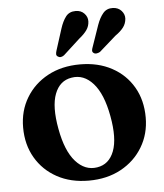

<svg xmlns="http://www.w3.org/2000/svg" viewBox="-52 -761 703 821"><g transform="rotate(-5 299.0 -351.0)"><path d="M301.5 -486Q379 -486 437.8 -454.2Q496.5 -422.5 529.2 -366.2Q562 -310 562 -235.5Q562 -165 528.2 -108.8Q494.5 -52.5 434.8 -20Q375 12.5 296.5 12.5Q219 12.5 160.5 -19.5Q102 -51.5 69 -108Q36 -164.5 36 -238Q36 -309.5 69.8 -365.5Q103.5 -421.5 163.2 -453.8Q223 -486 301.5 -486ZM337 -41Q388.5 -49 409.2 -103.2Q430 -157.5 412 -254.5Q394.5 -350.5 354 -396Q313.5 -441.5 261 -432.5Q209.5 -424.5 188.8 -370.2Q168 -316 186 -219Q203.5 -123 244 -77.8Q284.5 -32.5 337 -41ZM236 -645Q246 -676.5 260.8 -695.8Q275.5 -715 303 -715Q326 -715 340 -700.2Q354 -685.5 353.5 -666.5Q353 -646 341.5 -629.5Q330 -613 308.5 -596L237 -530.5Q221.5 -519.5 210 -528Q204 -532 204 -538.2Q204 -544.5 206.5 -552.5ZM394 -647Q405 -678 420.8 -696.5Q436.5 -715 463 -714Q486 -713 499.5 -697.8Q513 -682.5 512 -664Q510.5 -643 498.5 -627Q486.5 -611 463.5 -595L391.5 -531.5Q384.5 -527.5 376.8 -526.5Q369 -525.5 363.5 -530Q358 -534.5 358.5 -540.8Q359 -547 362 -554.5Z"/></g></svg>

Font: Fraunces 9pt S000 SemiBold
Style: Regular
Weight: 600
Version: Version 1.000; ttfautohint (v1.8.3)